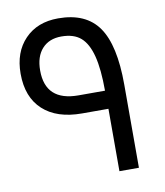

<svg xmlns="http://www.w3.org/2000/svg" viewBox="-78 -749 702 815"><g transform="rotate(-10 272.5 -342.0)"><path d="M371.1 -269H257.8Q148.9 -269 89.4 -324Q29.8 -378.9 29.8 -480Q29.8 -572.8 83.5 -628.4Q137.2 -684.1 227.1 -684.1Q346.7 -684.1 400.9 -606.4Q455.1 -528.8 455.1 -358.9V0H371.1ZM370.1 -347.2Q370.1 -439.9 355.5 -496.8Q340.8 -553.7 310.8 -579.8Q280.8 -606 227.1 -606Q174.3 -606 144 -572.5Q113.8 -539.1 113.8 -479Q113.8 -347.2 255.9 -347.2Z"/></g></svg>

Font: Droid Arabic Kufi
Style: Regular
Weight: 400
Designer: Pascal Zoghbi
Foundry: Irfont.ir
Version: Version 1.00 February 28, 2013, initial release